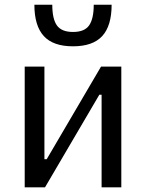

<svg xmlns="http://www.w3.org/2000/svg" viewBox="-20 -803 626 823"><path d="M85.9 0V-517.6H170.4V-120.6H180.2L413.1 -517.6H500V0H415.5V-397H405.8L172.9 0ZM293 -604.5Q207.5 -604.5 167.5 -648.7Q127.4 -692.9 127.4 -782.7H204.1Q204.1 -721.7 224.1 -693.8Q244.1 -666 293 -666Q342.3 -666 362.1 -694.3Q381.8 -722.7 381.8 -782.7H458.5Q458.5 -692.4 418.2 -648.4Q377.9 -604.5 293 -604.5Z"/></svg>

Font: Cascadia Code NF SemiLight
Style: Regular
Weight: 350
Monospace: yes
Designer: Aaron Bell
Foundry: Saja Typeworks
Version: Version 2404.023; ttfautohint (v1.8.4)